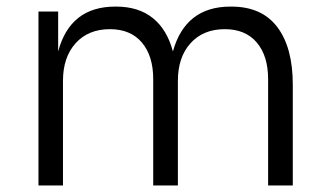

<svg xmlns="http://www.w3.org/2000/svg" viewBox="-20 -565 1002 585"><path d="M171.9 0H97.2V-529.8H157.2V-408.2Q193.8 -544.9 331.1 -544.9H334Q402.3 -544.9 445.8 -509.8Q489.3 -474.6 506.8 -408.2Q544.9 -544.9 682.1 -544.9H685.1Q777.8 -544.9 825 -482.4Q872.1 -419.9 872.1 -307.1V0H796.9V-324.2Q796.9 -394.5 762.5 -435.3Q728 -476.1 665 -476.1Q599.1 -476.1 560.5 -433.3Q522 -390.6 522 -318.8V0H446.8V-324.2Q446.8 -394.5 412.4 -435.3Q377.9 -476.1 314.9 -476.1Q249 -476.1 210.4 -433.3Q171.9 -390.6 171.9 -318.8Z"/></svg>

Font: Sora Light
Style: Regular
Weight: 300
Designer: Jonathan Barnbrook, Julián Moncada
Foundry: Barnbrook Fonts
Version: Version 2.000